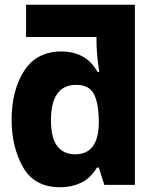

<svg xmlns="http://www.w3.org/2000/svg" viewBox="-20 -780 640 810"><path d="M297 -129Q249 -129 222 -163Q195 -197 195 -273Q195 -422 302 -422Q355 -422 375.5 -384.5Q396 -347 397 -266Q397 -129 297 -129ZM389 -73H397L420 0H549V-760H90V-624H387V-611Q387 -550 399 -476H392Q365 -523 326 -543Q287 -563 240 -563Q134 -563 81.5 -480.5Q29 -398 29 -275Q29 -160 77 -75Q125 10 234 10Q281 10 321 -8.5Q361 -27 389 -73Z"/></svg>

Font: Noto Sans Mono UI ExtraBold
Style: Regular
Weight: 800
Designer: Monotype Design team
Foundry: Monotype Imaging Inc.
Version: 1.000